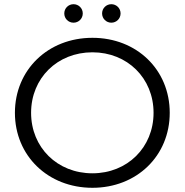

<svg xmlns="http://www.w3.org/2000/svg" viewBox="-20 -887 879 914"><path d="M420 7C631 7 788 -145 788 -350C788 -555 631 -707 420 -707C208 -707 51 -554 51 -350C51 -146 208 7 420 7ZM420 -62C253 -62 128 -185 128 -350C128 -515 253 -638 420 -638C586 -638 711 -515 711 -350C711 -185 586 -62 420 -62ZM510 -779C534 -779 554 -798 554 -823C554 -848 534 -867 510 -867C486 -867 466 -848 466 -823C466 -798 486 -779 510 -779ZM330 -779C354 -779 374 -798 374 -823C374 -848 354 -867 330 -867C306 -867 286 -848 286 -823C286 -798 306 -779 330 -779Z"/></svg>

Font: Montserrat-Alt1
Style: Regular
Weight: 400
Designer: Differentunic
Foundry: Differentunic
Version: Version 7.222